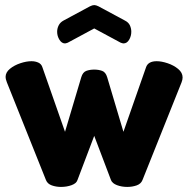

<svg xmlns="http://www.w3.org/2000/svg" viewBox="-20 -723 742 756"><path d="M220 13Q201 13 184 7Q167 1 161 -14L7 -399Q4 -407 3 -411.5Q2 -416 2 -420Q2 -438 19 -452Q36 -466 60 -474Q84 -482 104 -482Q119 -482 131 -476.5Q143 -471 147 -458L236 -204L300 -419Q306 -439 320 -444Q334 -449 351 -449Q368 -449 382 -444Q396 -439 402 -419L466 -204L555 -458Q563 -482 597 -482Q616 -482 640 -474Q664 -466 681.5 -451.5Q699 -437 699 -418Q699 -414 698 -409Q697 -404 695 -399L541 -14Q535 1 518 7Q501 13 481 13Q459 13 440.5 6Q422 -1 417 -14L351 -188L285 -14Q281 -1 262 6Q243 13 220 13ZM236 -552Q223 -552 214 -566.5Q205 -581 205 -598Q205 -611 211 -623Q217 -635 230 -642L334 -698Q344 -703 351 -703Q358 -703 368 -698L472 -642Q486 -635 491.5 -623Q497 -611 497 -598Q497 -581 488.5 -566.5Q480 -552 466 -552Q464 -552 461 -553Q458 -554 455 -555L351 -611L247 -555Q244 -554 241 -553Q238 -552 236 -552Z"/></svg>

Font: Dosis ExtraBold
Style: Regular
Weight: 800
Designer: EdgarTolentino, PabloImpallari, IginoMarini
Foundry: EdgarTolentino, PabloImpallari, IginoMarini
Version: Version 3.001; ttfautohint (v1.8.2)